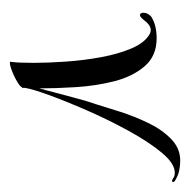

<svg xmlns="http://www.w3.org/2000/svg" viewBox="-18 -358 387 391"><g transform="rotate(90 175.5 -162.5)"><path d="M106 8Q107 1 107.5 -10.5Q108 -22 108 -37Q108 -66 105.5 -102.5Q103 -139 96.5 -174.5Q90 -210 78.5 -237Q67 -264 49 -274Q47 -275 45 -275.5Q43 -276 41 -276Q31 -276 20 -261Q14 -254 11 -254Q6 -254 6 -261Q6 -270 14 -277Q31 -288 58 -288Q94 -288 115 -263.5Q136 -239 145.5 -201.5Q155 -164 157.5 -123Q160 -82 160 -49L164 -64Q172 -93 178.5 -118.5Q185 -144 193 -167Q199 -187 208 -215Q217 -243 230.5 -271Q244 -299 263 -317.5Q282 -336 307 -336Q317 -336 327 -334Q337 -332 347 -326Q352 -323 350.5 -320.5Q349 -318 344 -321Q339 -325 332 -325Q313 -325 291 -298.5Q269 -272 246.5 -231Q224 -190 205 -146.5Q186 -103 173.5 -68.5Q161 -34 159 -20V-14H158Q156 -9 142 -1.5Q128 6 116 9.5Q104 13 106 8Z"/></g></svg>

Font: Festive
Style: Regular
Weight: 400
Designer: Robert E. Leuschke
Foundry: Robert E. Leuschke
Version: Version 1.101; ttfautohint (v1.8.3)